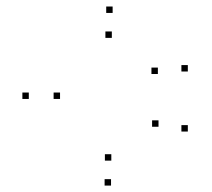

<svg xmlns="http://www.w3.org/2000/svg" viewBox="-20 -556 660 598"><path d="M326.7 -55.7V-75.7H306.7V-55.7ZM167 -247.8V-267.8H147V-247.8ZM328.3 -438V-458H308.3V-438ZM471.7 -325.5V-345.5H451.7V-325.5ZM565 -333.3V-353.3H545V-333.3ZM330.8 -515.7V-535.7H310.8V-515.7ZM69.7 -247.8V-267.8H49.7V-247.8ZM325.8 22V2H305.8V22ZM565 -146.3V-166.3H545V-146.3ZM473.7 -161.2V-181.2H453.7V-161.2Z"/></svg>

Font: Monaspace Neon Dots Var
Style: Regular
Weight: 400
Designer: Riley Cran and the Lettermatic Team
Version: Version 1.100 (Monaspace Neon Dots)